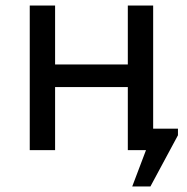

<svg xmlns="http://www.w3.org/2000/svg" viewBox="-20 -545 678 697"><path d="M444 -229H180V0H88V-525H180V-311H444V-525H536V-78H626V-54L526 132H460L510 0H444Z"/></svg>

Font: PT Sans Caption
Style: Regular
Weight: 400
Designer: A.Korolkova, O.Umpeleva, V.Yefimov
Foundry: ParaType Ltd
Version: Version 2.004W OFL